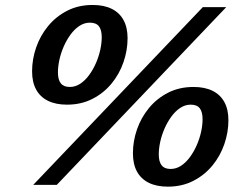

<svg xmlns="http://www.w3.org/2000/svg" viewBox="-20 -726 960 754"><path d="M110.5 0 776.5 -698H868.5L203 0ZM254 -384.5Q276 -384.5 295.2 -397.2Q314.5 -410 330 -431.2Q345.5 -452.5 356.8 -478.2Q368 -504 373.8 -530.5Q379.5 -557 379.5 -580Q379.5 -608.5 368.5 -622.8Q357.5 -637 333 -637Q311 -637 291.8 -624.2Q272.5 -611.5 257 -590.2Q241.5 -569 230.2 -543.2Q219 -517.5 213.2 -491Q207.5 -464.5 207.5 -441.5Q207.5 -413 218.8 -398.8Q230 -384.5 254 -384.5ZM344 -706.5Q388.5 -706.5 419 -691.2Q449.5 -676 465.2 -647Q481 -618 481 -576Q481 -528.5 465 -482Q449 -435.5 418.2 -398Q387.5 -360.5 343.2 -337.8Q299 -315 243 -315Q199 -315 168.2 -330.2Q137.5 -345.5 121.8 -374.5Q106 -403.5 106 -446Q106 -493.5 122 -539.8Q138 -586 168.8 -623.5Q199.5 -661 243.8 -683.8Q288 -706.5 344 -706.5ZM650 -62.5Q672 -62.5 691.2 -75.2Q710.5 -88 726 -109.2Q741.5 -130.5 752.8 -156.2Q764 -182 769.8 -208.5Q775.5 -235 775.5 -258Q775.5 -286.5 764.5 -300.8Q753.5 -315 729 -315Q707 -315 687.8 -302.2Q668.5 -289.5 653 -268.2Q637.5 -247 626.2 -221.2Q615 -195.5 609.2 -169Q603.5 -142.5 603.5 -119.5Q603.5 -91 614.8 -76.8Q626 -62.5 650 -62.5ZM740 -384.5Q784.5 -384.5 815 -369.2Q845.5 -354 861.2 -325Q877 -296 877 -254Q877 -206.5 861 -160Q845 -113.5 814.2 -76Q783.5 -38.5 739.2 -15.8Q695 7 639 7Q595 7 564.2 -8.2Q533.5 -23.5 517.8 -52.5Q502 -81.5 502 -124Q502 -171.5 518 -217.8Q534 -264 564.8 -301.5Q595.5 -339 639.8 -361.8Q684 -384.5 740 -384.5Z"/></svg>

Font: Newsreader 9pt SemiBold
Style: Italic
Weight: 600
Italic angle: -17°
Designer: Hugues Gentile
Foundry: Production Type
Version: Version 1.003